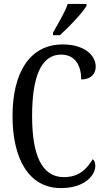

<svg xmlns="http://www.w3.org/2000/svg" viewBox="-20 -951 538 981"><path d="M251 -784V-771H286C334 -814 402 -886 422 -921V-931H326C311 -886 279 -835 251 -784ZM291 10C416 10 467 -58 467 -103C467 -118 462 -132 454 -138C424 -89 386 -46 306 -46C192 -46 144 -162 144 -358C144 -552 187 -672 292 -672C369 -672 395 -609 395 -545C440 -545 469 -570 469 -610C469 -671 408 -724 301 -724C131 -724 44 -579 44 -358C44 -137 129 10 291 10Z"/></svg>

Font: Noto Serif Armenian ExtraCondensed
Style: Regular
Weight: 400
Width: 2
Designer: Monotype Design Team
Foundry: Monotype Imaging Inc.
Version: Version 2.008